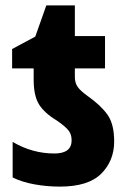

<svg xmlns="http://www.w3.org/2000/svg" viewBox="-20 -683 475 713"><path d="M202 10Q308 10 356 -38Q404 -86 404 -158Q404 -223 378.5 -258Q353 -293 306 -326Q278 -346 268 -361Q258 -376 258 -397V-429H370V-549H258V-663H152L111 -547L25 -501V-429H105V-387Q105 -328 124.5 -296Q144 -264 190 -236Q218 -217 232 -201.5Q246 -186 246 -162Q246 -113 182 -113Q100 -113 27 -156V-24Q61 -7 107.5 1.5Q154 10 202 10Z"/></svg>

Font: Noto Sans Display SemiCondensed Extra
Style: Regular
Weight: 800
Width: 4
Designer: Monotype Design Team
Foundry: Monotype Imaging Inc.
Version: Version 1.900